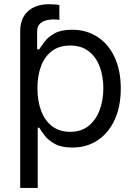

<svg xmlns="http://www.w3.org/2000/svg" viewBox="-20 -695 649 919"><path d="M157.7 -545.4H76.7Q76.7 -607.4 113.8 -641.1Q150.9 -674.8 215.8 -674.8Q232.4 -674.8 245.4 -673.6Q258.3 -672.4 264.2 -670.4V-599.6Q257.3 -601.1 250.2 -601.6Q243.2 -602.1 237.3 -602.1Q199.7 -602.1 178.7 -587.6Q157.7 -573.2 157.7 -545.4ZM76.7 204.6V-545.4H157.7V-459H167.5Q176.8 -473.1 193.4 -495.4Q210 -517.6 241 -535.2Q272 -552.7 325.2 -552.7Q394 -552.7 446.8 -518.3Q499.5 -483.9 528.8 -420.7Q558.1 -357.4 558.1 -271.5Q558.1 -185.1 528.8 -121.6Q499.5 -58.1 447.3 -23.4Q395 11.2 326.7 11.2Q273.9 11.2 242.4 -6.3Q210.9 -23.9 193.8 -46.4Q176.8 -68.8 167.5 -84H160.6V204.6ZM159.2 -272.9Q159.2 -210.9 177.2 -163.8Q195.3 -116.7 230.2 -90.3Q265.1 -64 315.4 -64Q368.2 -64 403.3 -91.8Q438.5 -119.6 456.5 -167Q474.6 -214.4 474.6 -272.9Q474.6 -330.6 457 -376.7Q439.5 -422.9 404.1 -450Q368.7 -477.1 315.4 -477.1Q264.2 -477.1 229.5 -451.4Q194.8 -425.8 177 -379.9Q159.2 -334 159.2 -272.9Z"/></svg>

Font: Sahel VF Regular
Style: Regular
Weight: 400
Foundry: Saber Rastikerdar (saber.rastikerdar@gmail.com)
Version: Version 3.4.0